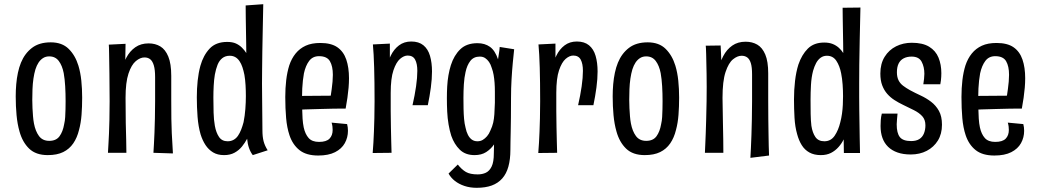

<svg xmlns="http://www.w3.org/2000/svg" viewBox="-20 -730 4959 916"><path d="M208 10Q151 10 119 -21Q87 -52 73 -103Q63 -138 59 -180.5Q55 -223 55 -270Q55 -300 57.5 -328.5Q60 -357 65.5 -383Q71 -409 80 -431Q98 -475 132.5 -501.5Q167 -528 222 -528Q276 -528 307.5 -497Q339 -466 354 -417Q364 -384 368 -345Q372 -306 372 -264Q372 -221 369 -182Q366 -143 357 -110Q348 -73 329.5 -46Q311 -19 281.5 -4.5Q252 10 208 10ZM215 -58Q248 -58 264 -80Q280 -102 286 -137Q290 -154 291 -171.5Q292 -189 292.5 -208.5Q293 -228 293 -247Q293 -284 291 -318.5Q289 -353 284 -381Q277 -417 260.5 -439Q244 -461 215 -461Q198 -461 185.5 -453Q173 -445 164 -431.5Q155 -418 149 -399Q143 -379 139.5 -355Q136 -331 135 -304.5Q134 -278 134 -253Q134 -234 135 -214Q136 -194 137.5 -175.5Q139 -157 142 -141Q149 -104 166 -81Q183 -58 215 -58Z M805 2 712 -1Q713 -20 714.5 -44Q716 -68 717 -97.5Q718 -127 719 -164Q720 -201 720 -247Q720 -262 720 -279.5Q720 -297 720 -317.5Q720 -338 720 -362Q720 -397 714 -417.5Q708 -438 697 -447Q686 -456 669 -456Q649 -456 628 -438.5Q607 -421 593 -379Q579 -337 579 -263L540 -223Q540 -262 543.5 -303.5Q547 -345 556.5 -384Q566 -423 582.5 -454.5Q599 -486 625.5 -504.5Q652 -523 689 -523Q721 -523 745 -508.5Q769 -494 783 -460Q797 -426 797 -368Q797 -331 797 -313.5Q797 -296 797 -284.5Q797 -273 797 -254Q797 -202 797.5 -163Q798 -124 799.5 -95Q801 -66 802.5 -42.5Q804 -19 805 2ZM495 -1Q496 -23 497.5 -45Q499 -67 500 -94Q501 -121 502 -158Q503 -195 503 -247Q503 -319 502 -378.5Q501 -438 500.5 -475Q500 -512 499 -517L579 -521Q579 -501 578 -461.5Q577 -422 577.5 -370.5Q578 -319 579 -263Q579 -190 580 -143.5Q581 -97 582 -64.5Q583 -32 583 -1Z M1049 10Q1018 10 996.5 -3Q975 -16 960.5 -38Q946 -60 937 -89Q926 -127 922.5 -173Q919 -219 919 -266Q919 -307 923 -345Q927 -383 936 -416Q950 -466 980 -498Q1010 -530 1064 -530Q1089 -530 1105.5 -522.5Q1122 -515 1134.5 -502.5Q1147 -490 1155 -477Q1155 -497 1154.5 -525Q1154 -553 1153.5 -584Q1153 -615 1152.5 -646Q1152 -677 1152 -704L1236 -710Q1235 -644 1233.5 -587.5Q1232 -531 1231.5 -484Q1231 -437 1230.5 -399Q1230 -361 1230 -332Q1230 -298 1230.5 -270Q1231 -242 1231 -216.5Q1231 -191 1231.5 -164.5Q1232 -138 1232 -108Q1232 -78 1237.5 -56.5Q1243 -35 1257 -13L1186 10Q1175 -4 1168 -24Q1161 -44 1159 -68Q1149 -49 1134.5 -31Q1120 -13 1099 -1.5Q1078 10 1049 10ZM1066 -56Q1082 -56 1094.5 -63Q1107 -70 1115.5 -82.5Q1124 -95 1130.5 -111.5Q1137 -128 1142 -147Q1148 -177 1150.5 -209.5Q1153 -242 1153 -271Q1153 -297 1151.5 -323.5Q1150 -350 1146 -373Q1142 -393 1136.5 -409.5Q1131 -426 1122.5 -438.5Q1114 -451 1102.5 -457.5Q1091 -464 1076 -464Q1055 -464 1040.5 -452.5Q1026 -441 1018 -421Q1010 -401 1005 -374Q1001 -350 999.5 -321Q998 -292 998 -264Q998 -228 999 -193Q1000 -158 1005 -130Q1011 -97 1025 -76.5Q1039 -56 1066 -56Z M1498 12Q1441 12 1408.5 -14Q1376 -40 1361 -85Q1349 -121 1345 -167Q1341 -213 1341 -267Q1341 -310 1345.5 -348Q1350 -386 1360 -418Q1371 -451 1390.5 -475Q1410 -499 1438.5 -512Q1467 -525 1508 -525Q1560 -525 1589.5 -504.5Q1619 -484 1632 -446Q1645 -408 1645 -357Q1645 -335 1643 -311.5Q1641 -288 1637.5 -263.5Q1634 -239 1629 -212L1557 -267Q1560 -287 1562.5 -305Q1565 -323 1566.5 -340.5Q1568 -358 1568 -373Q1568 -414 1554 -438Q1540 -462 1502 -462Q1472 -462 1455 -439.5Q1438 -417 1430 -380Q1427 -364 1425 -345.5Q1423 -327 1422 -308Q1421 -289 1421 -269Q1421 -240 1421.5 -213.5Q1422 -187 1423.5 -164Q1425 -141 1429 -122Q1436 -90 1452.5 -71.5Q1469 -53 1502 -53Q1537 -53 1552 -68.5Q1567 -84 1567 -110Q1567 -118 1566 -126.5Q1565 -135 1562 -145L1636 -138Q1638 -131 1639 -122.5Q1640 -114 1640 -106Q1640 -74 1625 -47Q1610 -20 1578.5 -4Q1547 12 1498 12ZM1370 -205 1368 -272 1624 -274 1629 -212Q1629 -212 1612.5 -212Q1596 -212 1568.5 -211.5Q1541 -211 1507 -210Q1473 -209 1437 -208Q1401 -207 1370 -205Z M1948 -228Q1959 -276 1965 -318Q1971 -360 1971 -392Q1971 -426 1960.5 -445.5Q1950 -465 1925 -465Q1907 -465 1888.5 -449Q1870 -433 1857 -394.5Q1844 -356 1844 -287L1803 -245Q1804 -278 1807.5 -317.5Q1811 -357 1820 -395Q1829 -433 1844 -464Q1859 -495 1883.5 -513.5Q1908 -532 1942 -532Q1978 -532 2000 -514Q2022 -496 2031.5 -463.5Q2041 -431 2041 -389Q2041 -354 2035.5 -312.5Q2030 -271 2021 -228ZM1758 0Q1760 -26 1761.5 -50Q1763 -74 1764 -102.5Q1765 -131 1766 -166Q1767 -201 1767 -247Q1767 -294 1766.5 -334Q1766 -374 1765 -408Q1764 -442 1762.5 -469.5Q1761 -497 1759 -518L1840 -522Q1840 -498 1840 -464Q1840 -430 1840.5 -386Q1841 -342 1844 -287Q1844 -241 1844 -199.5Q1844 -158 1845 -122Q1846 -86 1846.5 -55.5Q1847 -25 1848 -1Z M2254 166Q2222 166 2195.5 157Q2169 148 2150 133Q2131 118 2120 98L2164 55Q2183 79 2203 90.5Q2223 102 2259 102Q2281 102 2298 94Q2315 86 2325.5 64.5Q2336 43 2336 2Q2336 -9 2336.5 -19.5Q2337 -30 2337 -41Q2322 -19 2299.5 -4.5Q2277 10 2244 10Q2200 10 2173.5 -16Q2147 -42 2133 -82Q2125 -107 2120 -136.5Q2115 -166 2113.5 -197.5Q2112 -229 2112 -262Q2112 -290 2113.5 -317.5Q2115 -345 2119.5 -371Q2124 -397 2131 -419Q2146 -466 2176 -495Q2206 -524 2258 -524Q2293 -524 2317.5 -506.5Q2342 -489 2356 -447Q2358 -462 2360.5 -476.5Q2363 -491 2364 -506L2433 -495Q2430 -468 2426.5 -431Q2423 -394 2420.5 -351.5Q2418 -309 2418 -263Q2418 -208 2417.5 -169.5Q2417 -131 2416.5 -103.5Q2416 -76 2415.5 -55Q2415 -34 2415 -15Q2415 30 2405.5 64.5Q2396 99 2376 121.5Q2356 144 2326 155Q2296 166 2254 166ZM2258 -56Q2272 -56 2283 -62.5Q2294 -69 2303.5 -80Q2313 -91 2319 -106Q2329 -127 2333 -145Q2337 -163 2338.5 -185Q2340 -207 2341 -240Q2341 -268 2341 -292Q2341 -316 2339.5 -335.5Q2338 -355 2335 -372.5Q2332 -390 2326 -406Q2321 -423 2313 -434.5Q2305 -446 2294.5 -453Q2284 -460 2269 -460Q2240 -460 2224 -439.5Q2208 -419 2201 -386Q2195 -360 2193 -328Q2191 -296 2191 -263Q2191 -236 2191.5 -211Q2192 -186 2194 -163Q2196 -140 2201 -121Q2205 -101 2212.5 -86.5Q2220 -72 2231 -64Q2242 -56 2258 -56Z M2738 -228Q2749 -276 2755 -318Q2761 -360 2761 -392Q2761 -426 2750.5 -445.5Q2740 -465 2715 -465Q2697 -465 2678.5 -449Q2660 -433 2647 -394.5Q2634 -356 2634 -287L2593 -245Q2594 -278 2597.5 -317.5Q2601 -357 2610 -395Q2619 -433 2634 -464Q2649 -495 2673.5 -513.5Q2698 -532 2732 -532Q2768 -532 2790 -514Q2812 -496 2821.5 -463.5Q2831 -431 2831 -389Q2831 -354 2825.5 -312.5Q2820 -271 2811 -228ZM2548 0Q2550 -26 2551.5 -50Q2553 -74 2554 -102.5Q2555 -131 2556 -166Q2557 -201 2557 -247Q2557 -294 2556.5 -334Q2556 -374 2555 -408Q2554 -442 2552.5 -469.5Q2551 -497 2549 -518L2630 -522Q2630 -498 2630 -464Q2630 -430 2630.5 -386Q2631 -342 2634 -287Q2634 -241 2634 -199.5Q2634 -158 2635 -122Q2636 -86 2636.5 -55.5Q2637 -25 2638 -1Z M3056 10Q2999 10 2967 -21Q2935 -52 2921 -103Q2911 -138 2907 -180.5Q2903 -223 2903 -270Q2903 -300 2905.5 -328.5Q2908 -357 2913.5 -383Q2919 -409 2928 -431Q2946 -475 2980.5 -501.5Q3015 -528 3070 -528Q3124 -528 3155.5 -497Q3187 -466 3202 -417Q3212 -384 3216 -345Q3220 -306 3220 -264Q3220 -221 3217 -182Q3214 -143 3205 -110Q3196 -73 3177.5 -46Q3159 -19 3129.5 -4.5Q3100 10 3056 10ZM3063 -58Q3096 -58 3112 -80Q3128 -102 3134 -137Q3138 -154 3139 -171.5Q3140 -189 3140.5 -208.5Q3141 -228 3141 -247Q3141 -284 3139 -318.5Q3137 -353 3132 -381Q3125 -417 3108.5 -439Q3092 -461 3063 -461Q3046 -461 3033.5 -453Q3021 -445 3012 -431.5Q3003 -418 2997 -399Q2991 -379 2987.5 -355Q2984 -331 2983 -304.5Q2982 -278 2982 -253Q2982 -234 2983 -214Q2984 -194 2985.5 -175.5Q2987 -157 2990 -141Q2997 -104 3014 -81Q3031 -58 3063 -58Z M3649 12 3560 23Q3561 3 3562.5 -24.5Q3564 -52 3565 -86Q3566 -120 3567 -160.5Q3568 -201 3568 -247Q3568 -262 3568 -282.5Q3568 -303 3568 -327Q3568 -351 3568 -375Q3568 -410 3562 -429Q3556 -448 3545 -456Q3534 -464 3518 -464Q3498 -464 3477 -447Q3456 -430 3441.5 -386.5Q3427 -343 3427 -263L3388 -216Q3388 -260 3391.5 -305Q3395 -350 3404.5 -390.5Q3414 -431 3430.5 -462.5Q3447 -494 3473.5 -512.5Q3500 -531 3537 -531Q3569 -531 3593 -517Q3617 -503 3631 -470Q3645 -437 3645 -380Q3645 -353 3645 -334.5Q3645 -316 3645 -303.5Q3645 -291 3645 -279.5Q3645 -268 3645 -254Q3645 -202 3645.5 -162Q3646 -122 3646.5 -90.5Q3647 -59 3647.5 -34.5Q3648 -10 3649 12ZM3343 -1Q3344 -24 3345 -46.5Q3346 -69 3347 -95Q3348 -121 3349 -158Q3350 -195 3351 -247Q3352 -319 3351 -377Q3350 -435 3349 -471Q3348 -507 3347 -512L3418 -513Q3419 -499 3420 -473.5Q3421 -448 3422 -415Q3423 -382 3424.5 -343.5Q3426 -305 3427 -263Q3428 -190 3429 -143.5Q3430 -97 3430.5 -64.5Q3431 -32 3431 -1Z M3768 -256Q3768 -301 3773 -344Q3778 -387 3789 -422Q3805 -469 3834 -498Q3863 -527 3912 -527Q3936 -527 3953 -520Q3970 -513 3982.5 -501.5Q3995 -490 4003 -477Q4003 -497 4002.5 -525.5Q4002 -554 4001.5 -584.5Q4001 -615 4000.5 -644Q4000 -673 4000 -693L4085 -694Q4083 -605 4081.5 -538Q4080 -471 4079.5 -421.5Q4079 -372 4079 -332Q4079 -299 4079 -267Q4079 -235 4079.5 -203.5Q4080 -172 4080.5 -139Q4081 -106 4081.5 -71.5Q4082 -37 4083 0H4006L4005 -65Q3996 -46 3980.5 -28.5Q3965 -11 3944.5 -0.5Q3924 10 3896 10Q3864 10 3841.5 -2.5Q3819 -15 3805 -37.5Q3791 -60 3783 -90Q3773 -125 3770.5 -168Q3768 -211 3768 -256ZM3847 -254Q3847 -219 3847.5 -187Q3848 -155 3851 -130Q3856 -97 3870 -76.5Q3884 -56 3913 -56Q3944 -56 3962 -82.5Q3980 -109 3989 -147Q3994 -166 3997 -187.5Q4000 -209 4001 -230Q4002 -251 4002 -271Q4002 -298 4000 -326.5Q3998 -355 3993 -380Q3986 -416 3970 -440Q3954 -464 3925 -464Q3908 -464 3895 -454.5Q3882 -445 3873.5 -429Q3865 -413 3859 -392Q3851 -361 3849 -324.5Q3847 -288 3847 -254Z M4325 7Q4289 7 4262 -2.5Q4235 -12 4217 -29.5Q4199 -47 4190 -72Q4181 -97 4181 -129Q4181 -142 4182 -157Q4183 -172 4187 -188H4262Q4261 -174 4259.5 -161Q4258 -148 4258 -137Q4258 -95 4273 -76Q4288 -57 4327 -57Q4351 -57 4366 -66.5Q4381 -76 4388 -93.5Q4395 -111 4395 -132Q4395 -159 4380 -175.5Q4365 -192 4340 -204.5Q4315 -217 4288 -230Q4267 -240 4247.5 -252.5Q4228 -265 4213 -282Q4198 -299 4189 -322.5Q4180 -346 4180 -379Q4180 -426 4200.5 -459Q4221 -492 4255 -509Q4289 -526 4330 -526Q4382 -526 4413 -507Q4444 -488 4457.5 -455Q4471 -422 4471 -381Q4471 -373 4470.5 -364Q4470 -355 4469 -346.5Q4468 -338 4466 -328H4385Q4387 -341 4388.5 -354Q4390 -367 4390 -378Q4390 -411 4377 -435.5Q4364 -460 4329 -460Q4307 -460 4291 -451.5Q4275 -443 4267 -426.5Q4259 -410 4259 -385Q4259 -363 4266.5 -347.5Q4274 -332 4288.5 -321Q4303 -310 4321 -300Q4345 -287 4372 -274.5Q4399 -262 4422 -244.5Q4445 -227 4459.5 -201Q4474 -175 4474 -135Q4474 -91 4454.5 -59.5Q4435 -28 4401.5 -10.5Q4368 7 4325 7Z M4724 12Q4667 12 4634.5 -14Q4602 -40 4587 -85Q4575 -121 4571 -167Q4567 -213 4567 -267Q4567 -310 4571.5 -348Q4576 -386 4586 -418Q4597 -451 4616.5 -475Q4636 -499 4664.5 -512Q4693 -525 4734 -525Q4786 -525 4815.5 -504.5Q4845 -484 4858 -446Q4871 -408 4871 -357Q4871 -335 4869 -311.5Q4867 -288 4863.5 -263.5Q4860 -239 4855 -212L4783 -267Q4786 -287 4788.5 -305Q4791 -323 4792.5 -340.5Q4794 -358 4794 -373Q4794 -414 4780 -438Q4766 -462 4728 -462Q4698 -462 4681 -439.5Q4664 -417 4656 -380Q4653 -364 4651 -345.5Q4649 -327 4648 -308Q4647 -289 4647 -269Q4647 -240 4647.5 -213.5Q4648 -187 4649.5 -164Q4651 -141 4655 -122Q4662 -90 4678.5 -71.5Q4695 -53 4728 -53Q4763 -53 4778 -68.5Q4793 -84 4793 -110Q4793 -118 4792 -126.5Q4791 -135 4788 -145L4862 -138Q4864 -131 4865 -122.5Q4866 -114 4866 -106Q4866 -74 4851 -47Q4836 -20 4804.5 -4Q4773 12 4724 12ZM4596 -205 4594 -272 4850 -274 4855 -212Q4855 -212 4838.5 -212Q4822 -212 4794.5 -211.5Q4767 -211 4733 -210Q4699 -209 4663 -208Q4627 -207 4596 -205Z"/></svg>

Font: Truculenta Medium
Style: Regular
Weight: 500
Version: Version 1.002